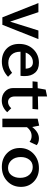

<svg xmlns="http://www.w3.org/2000/svg" viewBox="812 -1372 567 2232"><g transform="rotate(90 1096.0 -256.5)"><path d="M335 -419H435L269 0H182L16 -419H122L232 -90Z M827 -113 873 -66Q797 6 696 6Q604 6 547.5 -48Q491 -102 491 -195Q491 -296 553.5 -360.5Q616 -425 711 -425Q786 -425 825.5 -380.5Q865 -336 865 -261Q865 -229 862 -211H582V-207Q582 -143 617 -106Q652 -69 712 -69Q773 -69 827 -113ZM705 -355Q665 -355 635.5 -332.5Q606 -310 592 -271H779Q774 -355 705 -355Z M1239 -103 1285 -56Q1227 7 1147 7Q1085 7 1044.5 -30.5Q1004 -68 1004 -126V-351H926L932 -409L1006 -411L1022 -503L1102 -520V-413L1253 -416L1247 -350H1102V-144Q1102 -107 1120 -86.5Q1138 -66 1166 -66Q1204 -66 1239 -103Z M1590 -425Q1639 -425 1668 -399L1629 -316Q1602 -340 1561 -340Q1502 -340 1459 -286V0H1360V-410L1441 -428L1457 -347Q1517 -425 1590 -425Z M1919 6Q1824 6 1762.5 -53Q1701 -112 1701 -203Q1701 -299 1767.5 -362Q1834 -425 1936 -425Q2030 -425 2091.5 -366Q2153 -307 2153 -217Q2153 -120 2087 -57Q2021 6 1919 6ZM1933 -66Q1988 -66 2018 -106.5Q2048 -147 2048 -206Q2048 -273 2012.5 -313Q1977 -353 1922 -353Q1867 -353 1836.5 -313Q1806 -273 1806 -214Q1806 -147 1842.5 -106.5Q1879 -66 1933 -66Z"/></g></svg>

Font: EauTest Semibold
Style: Regular
Weight: 600
Designer: Christian Thalmann (Catharsis Fonts)
Version: Version 0.001;PS 000.001;hotconv 1.0.88;makeotf.lib2.5.64775